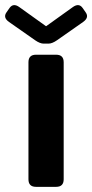

<svg xmlns="http://www.w3.org/2000/svg" viewBox="-44 -725 358 745"><path d="M-8.8 -639.6Q-33.2 -656.7 -19 -676.8L-6.8 -694.3Q7.8 -714.4 31.2 -697.3L134.3 -623.5H135.3L238.3 -697.3Q262.2 -714.4 276.4 -694.3L288.6 -676.8Q302.7 -656.7 278.3 -639.6L177.2 -568.8Q158.2 -555.7 144 -555.7H125.5Q111.3 -555.7 92.3 -568.8ZM95.7 0Q66.4 0 66.4 -29.3V-483.4Q66.4 -512.7 95.7 -512.7H173.8Q203.1 -512.7 203.1 -483.4V-29.3Q203.1 0 173.8 0Z"/></svg>

Font: Istok Web
Style: Bold
Weight: 700
Designer: Andrey V. Panov
Foundry: Andrey V. Panov
Version: Version 1.0.2g